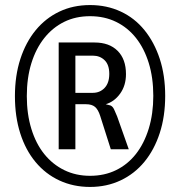

<svg xmlns="http://www.w3.org/2000/svg" viewBox="-20 -732 712 759"><path d="M336 7Q270 7 215 -18.5Q160 -44 120.5 -91.5Q81 -139 60 -205Q39 -271 39 -352Q39 -433 60.5 -499Q82 -565 121 -612.5Q160 -660 214.5 -686Q269 -712 336 -712Q402 -712 457 -686.5Q512 -661 551 -613Q590 -565 611.5 -499.5Q633 -434 633 -353Q633 -272 611.5 -206Q590 -140 551 -92.5Q512 -45 457 -19Q402 7 336 7ZM336 -37Q393 -37 439 -59.5Q485 -82 517.5 -123.5Q550 -165 568 -223.5Q586 -282 586 -353Q586 -425 568 -483Q550 -541 517.5 -582Q485 -623 439 -645.5Q393 -668 336 -668Q279 -668 233.5 -645.5Q188 -623 155 -581.5Q122 -540 104 -482Q86 -424 86 -352Q86 -281 104 -222.5Q122 -164 155 -123Q188 -82 234 -59.5Q280 -37 336 -37ZM212 -142V-564H354Q412 -564 445 -531Q478 -498 478 -439Q478 -394 455 -362Q432 -330 398 -320L417 -315Q426 -311 431.5 -298.5Q437 -286 443 -272L489 -142H418L376 -274Q368 -299 355.5 -309.5Q343 -320 320 -320H271L278 -326V-142ZM278 -365H347Q375 -365 393.5 -384.5Q412 -404 412 -440Q412 -476 393.5 -494Q375 -512 347 -512H278Z"/></svg>

Font: Nunito Sans 7pt Condensed Medium
Style: Regular
Weight: 500
Width: 3
Designer: Vernon Adams
Foundry: Vernon Adams
Version: Version 3.101;gftools[0.9.27]